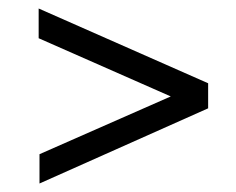

<svg xmlns="http://www.w3.org/2000/svg" viewBox="-20 -592 555 452"><path d="M73 -229 382 -365 71 -502V-572L470 -396V-337L73 -160Z"/></svg>

Font: Encode Sans Normal
Style: Regular
Weight: 400
Designer: Pablo Impallari, Andres Torresi
Foundry: Pablo Impallari, Andres Torresi
Version: Version 1.000; ttfautohint (v1.00) -l 8 -r 50 -G 200 -x 14 -